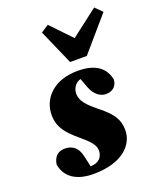

<svg xmlns="http://www.w3.org/2000/svg" viewBox="-145 -866 809 973"><g transform="rotate(-20 259.0 -380.0)"><path d="M96 -155C56 -155 36 -131 30 -93C42 -21 101 16 190 16C346 16 417 -59 417 -139C417 -197 390 -234 329 -283C278 -324 246 -355 246 -395C246 -421 260 -450 292 -459L310 -410C328 -362 360 -343 388 -343C427 -343 448 -367 450 -399C438 -458 396 -503 292 -503C161 -503 92 -425 92 -337C92 -270 127 -231 185 -182C232 -143 256 -117 256 -87C256 -52 233 -26 190 -26H189L176 -84C165 -137 133 -155 96 -155ZM230 -774 189 -747 272 -558H362L518 -739L481 -776L335 -664Z"/></g></svg>

Font: Source Serif Pro Black
Style: Italic
Weight: 900
Italic angle: -12°
Designer: Frank Grießhammer
Foundry: Adobe Systems Incorporated
Version: Version 3.001;hotconv 1.0.111;makeotfexe 2.5.65597